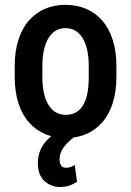

<svg xmlns="http://www.w3.org/2000/svg" viewBox="-20 -558 540 790"><path d="M40.5 -242.7V-285.2Q40.5 -346.7 55.7 -394Q70.8 -441.4 98.9 -473.4Q127 -505.4 165 -521.7Q203.1 -538.1 249 -538.1Q295.9 -538.1 334.2 -521.7Q372.6 -505.4 400.6 -473.4Q428.7 -441.4 443.8 -394Q459 -346.7 459 -285.2V-242.7Q459 -181.2 443.8 -133.8Q428.7 -86.4 400.6 -54.4Q372.6 -22.5 334.5 -6.3Q296.4 9.8 250 9.8Q204.1 9.8 165.8 -6.3Q127.4 -22.5 99.1 -54.4Q70.8 -86.4 55.7 -133.8Q40.5 -181.2 40.5 -242.7ZM154.3 -285.2V-242.7Q154.3 -203.1 161.1 -173.6Q168 -144 180.7 -124.5Q193.4 -105 210.9 -95.2Q228.5 -85.4 250 -85.4Q273.9 -85.4 291.7 -95.2Q309.6 -105 321.5 -124.5Q333.5 -144 339.4 -173.6Q345.2 -203.1 345.2 -242.7V-285.2Q345.2 -324.2 338.4 -353.8Q331.5 -383.3 318.8 -403.1Q306.2 -422.9 288.3 -432.6Q270.5 -442.4 249 -442.4Q228 -442.4 210.7 -432.6Q193.4 -422.9 180.7 -403.1Q168 -383.3 161.1 -353.8Q154.3 -324.2 154.3 -285.2ZM236.8 -26.4 289.1 2.4Q270 17.1 255.6 32Q241.2 46.9 233.2 63.2Q225.1 79.6 225.1 98.6Q225.1 113.8 231.4 123Q237.8 132.3 252.4 132.3Q264.2 132.3 272.9 128.4Q281.7 124.5 287.6 121.1L296.9 189.9Q286.1 197.3 269.5 204.3Q252.9 211.4 227.1 211.4Q189.5 211.4 162.6 186.5Q135.7 161.6 135.7 113.3Q135.7 87.9 144.8 63.2Q153.8 38.6 175.8 15.9Q197.8 -6.8 236.8 -26.4Z"/></svg>

Font: Roboto Condensed Medium
Style: Regular
Weight: 500
Designer: Christian Robertson
Foundry: Google
Version: Version 3.0